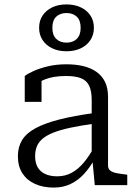

<svg xmlns="http://www.w3.org/2000/svg" viewBox="-20 -838 619 869"><path d="M410 -327V-279Q346 -270 299 -260Q252 -250 221 -237.5Q190 -225 172 -209.5Q154 -194 146.5 -174.5Q139 -155 139 -131Q139 -101 150.5 -81Q162 -61 184.5 -50.5Q207 -40 239 -40Q275 -40 304.5 -56Q334 -72 359.5 -102.5Q385 -133 408 -176L409 -120Q388 -81 361 -51.5Q334 -22 300 -5.5Q266 11 223 11Q175 11 138.5 -5.5Q102 -22 81.5 -53.5Q61 -85 61 -131Q61 -173 80 -204Q99 -235 140.5 -257.5Q182 -280 248 -297Q314 -314 410 -327ZM409 0 398 -117 395 -122V-386Q395 -426 383.5 -450Q372 -474 346.5 -484Q321 -494 279 -494Q221 -494 183 -478.5Q145 -463 125 -444Q123 -451 126 -459Q129 -467 135 -473.5Q141 -480 149.5 -484.5Q158 -489 168 -490V-377H92V-494Q106 -505 133 -517Q160 -529 197.5 -538Q235 -547 281 -547Q322 -547 356 -539Q390 -531 415.5 -513.5Q441 -496 455 -468Q469 -440 469 -398V-88Q469 -74 479 -66Q489 -58 507 -54.5Q525 -51 551 -48L556 -47V0ZM217 -712Q217 -679 234.5 -662Q252 -645 281 -645Q310 -645 327.5 -662Q345 -679 345 -712Q345 -746 327.5 -762.5Q310 -779 281 -779Q252 -779 234.5 -762.5Q217 -746 217 -712ZM405 -712Q405 -681 389.5 -657Q374 -633 346 -619.5Q318 -606 281 -606Q244 -606 216 -619.5Q188 -633 172.5 -657Q157 -681 157 -712Q157 -744 172.5 -767.5Q188 -791 216 -804.5Q244 -818 281 -818Q318 -818 346 -804.5Q374 -791 389.5 -767.5Q405 -744 405 -712Z"/></svg>

Font: Roboto Serif Light
Style: Regular
Weight: 300
Designer: Greg Gazdowicz
Foundry: Commercial Type
Version: Version 1.008